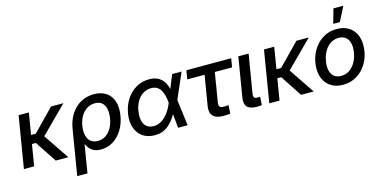

<svg xmlns="http://www.w3.org/2000/svg" viewBox="-85 -1221 3793 1902"><g transform="rotate(-15 1811.0 -270.0)"><path d="M213.4 -529.3 126 0H21L108.4 -529.3ZM567.4 -529.3 257.3 -219.2H129.4L142.1 -308.1H225.1L440.9 -529.3ZM347.2 0 200.2 -222.7 277.8 -294.4 476.6 0Z M513.2 204.1 589.8 -260.3Q604 -345.7 644.5 -408Q685.1 -470.2 745.8 -503.9Q806.6 -537.6 881.3 -537.6Q955.1 -537.6 1004.9 -504.6Q1054.7 -471.7 1075.2 -410.6Q1095.7 -349.6 1082 -265.1Q1068.4 -182.1 1029.5 -120.1Q990.7 -58.1 934.3 -23.9Q877.9 10.3 811 10.3Q769.5 10.3 741.5 -2.7Q713.4 -15.6 695.8 -36.4Q678.2 -57.1 668.5 -81.1H665L618.2 204.1ZM801.8 -79.6Q847.2 -79.6 882.8 -102.8Q918.5 -126 942.4 -168Q966.3 -210 975.1 -264.6Q984.4 -319.8 975.3 -361.1Q966.3 -402.3 939.5 -425.3Q912.6 -448.2 867.7 -448.2Q822.8 -448.2 786.1 -425.3Q749.5 -402.3 724.9 -361.3Q700.2 -320.3 690.9 -265.1Q682.1 -209.5 691.9 -167.5Q701.7 -125.5 729.7 -102.5Q757.8 -79.6 801.8 -79.6Z M1362.3 11.7Q1289.1 11.7 1239 -23.4Q1189 -58.6 1167.5 -120.8Q1146 -183.1 1159.2 -263.2Q1172.9 -344.7 1213.1 -406.5Q1253.4 -468.3 1313.7 -503.4Q1374 -538.6 1447.8 -538.6Q1494.6 -538.6 1527.8 -523.9Q1561 -509.3 1582.8 -484.1Q1604.5 -459 1616.5 -427Q1628.4 -395 1633.3 -359.4H1665.5V-269L1700.2 0H1602.5L1576.7 -266.1Q1573.2 -303.2 1565.2 -336.4Q1557.1 -369.6 1542.5 -394.8Q1527.8 -419.9 1503.9 -434.1Q1480 -448.2 1444.3 -448.2Q1399.4 -448.2 1362.3 -425.5Q1325.2 -402.8 1300 -361.3Q1274.9 -319.8 1265.6 -262.7Q1256.3 -207 1265.9 -165.5Q1275.4 -124 1302.7 -101.3Q1330.1 -78.6 1374.5 -78.6Q1410.2 -78.6 1440.7 -93.5Q1471.2 -108.4 1496.6 -134Q1522 -159.7 1542.2 -192.9Q1562.5 -226.1 1576.7 -263.2L1682.6 -529.3H1780.3L1664.1 -263.2L1634.3 -171.9H1603.5Q1585.9 -136.2 1563.5 -103.5Q1541 -70.8 1512.2 -44.7Q1483.4 -18.6 1446.5 -3.4Q1409.7 11.7 1362.3 11.7Z M2067.4 2.9Q1994.1 2.9 1961.9 -30.8Q1929.7 -64.5 1940.4 -129.9L1991.7 -439.5H1814L1829.1 -529.3H2288.6L2273.4 -439.5H2096.7L2047.4 -141.6Q2042.5 -111.3 2052.7 -97.9Q2063 -84.5 2094.7 -84.5Q2105.5 -84.5 2118.7 -85.4Q2131.8 -86.4 2143.1 -87.4L2137.7 -1.5Q2121.1 0.5 2103.3 1.7Q2085.4 2.9 2067.4 2.9Z M2414.1 1.5Q2340.8 1.5 2312.5 -29.3Q2284.2 -60.1 2294.9 -125.5L2361.8 -529.3H2467.3L2402.8 -141.1Q2397.5 -109.9 2405.3 -97.7Q2413.1 -85.4 2440.4 -85.4Q2448.7 -85.4 2455.3 -85.9Q2461.9 -86.4 2466.8 -87.4L2461.4 -2.4Q2452.6 -1 2440.2 0.2Q2427.7 1.5 2414.1 1.5Z M2730 -529.3 2642.6 0H2537.6L2625 -529.3ZM3084 -529.3 2773.9 -219.2H2646L2658.7 -308.1H2741.7L2957.5 -529.3ZM2863.8 0 2716.8 -222.7 2794.4 -294.4 2993.2 0Z M3293 11.7Q3226.1 11.7 3178 -15.9Q3129.9 -43.5 3103.8 -93Q3077.6 -142.6 3077.6 -209Q3077.6 -272.5 3098.4 -331.8Q3119.1 -391.1 3157.7 -437.7Q3196.3 -484.4 3250.5 -511.5Q3304.7 -538.6 3371.6 -538.6Q3439 -538.6 3487.1 -511.2Q3535.2 -483.9 3561 -433.8Q3586.9 -383.8 3586.9 -317.4Q3586.9 -253.4 3566.4 -194.3Q3545.9 -135.3 3507.3 -88.9Q3468.8 -42.5 3414.6 -15.4Q3360.4 11.7 3293 11.7ZM3296.9 -78.1Q3342.3 -78.1 3377 -99.9Q3411.6 -121.6 3435.1 -157Q3458.5 -192.4 3470.2 -234.6Q3481.9 -276.9 3481.9 -318.4Q3481.9 -357.4 3469 -386.7Q3456.1 -416 3430.9 -432.4Q3405.8 -448.7 3367.7 -448.7Q3322.8 -448.7 3288.3 -427.2Q3253.9 -405.8 3230.5 -370.6Q3207 -335.4 3195.1 -292.7Q3183.1 -250 3183.1 -207.5Q3183.1 -149.4 3211.7 -113.8Q3240.2 -78.1 3296.9 -78.1ZM3353 -596.7 3395 -744.1H3496.6L3421.4 -596.7Z"/></g></svg>

Font: Inter 24pt Medium
Style: Italic
Weight: 500
Italic angle: -9.3988°
Designer: Rasmus Andersson
Foundry: rsms
Version: Version 4.001;git-66647c0bb